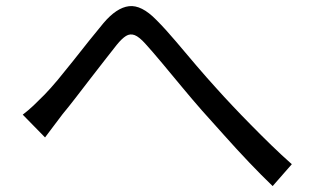

<svg xmlns="http://www.w3.org/2000/svg" viewBox="-20 -656 1040 639"><path d="M55.7 -274.4Q74.6 -288.9 91.3 -304.6Q108 -320.4 127.8 -340.5Q148 -361.2 172.4 -390.4Q196.7 -419.7 223.5 -453.5Q250.2 -487.2 276.1 -519.9Q302.1 -552.5 324.2 -578.9Q367.8 -630.5 409.4 -635.4Q451 -640.3 500.4 -589.6Q530.7 -559.2 564.9 -518.8Q599 -478.3 634.3 -436.9Q669.6 -395.6 701.3 -360.9Q723.8 -335.7 753 -304.8Q782.1 -273.8 815.2 -240.3Q848.2 -206.7 882.7 -173.1Q917.3 -139.5 951.2 -109.5L887.4 -36.7Q849.8 -72.8 808.3 -116.4Q766.8 -160.1 726.9 -204.9Q686.9 -249.8 652.2 -288.2Q619.8 -325.2 585.3 -366.8Q550.8 -408.5 519.3 -446.2Q487.9 -483.8 464.5 -509.6Q443.4 -533.3 428.2 -539.1Q413 -544.8 399.3 -536.3Q385.7 -527.9 368.4 -506.6Q351.1 -484.7 328 -455.1Q304.8 -425.4 279.8 -393Q254.8 -360.6 231.3 -330Q207.8 -299.5 188.5 -276.4Q173.6 -256.1 157.5 -235.3Q141.4 -214.5 129.9 -198.6Z"/></svg>

Font: Noto Sans TC
Style: Regular
Weight: 100
Designer: Ryoko NISHIZUKA 西塚涼子 (kana, bopomofo & ideographs); Paul D. Hunt (Latin, Greek & Cyrillic); Sandoll Communications 산돌커뮤니
Foundry: Adobe
Version: Version 2.004;hotconv 1.0.118;makeotfexe 2.5.65603